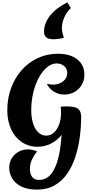

<svg xmlns="http://www.w3.org/2000/svg" viewBox="-20 -1255 785 1604"><path d="M560 -263Q543 -193 504 -140Q465 -87 411 -58Q357 -29 295 -29Q220 -29 162.5 -67.5Q105 -106 73 -175Q41 -244 41 -334Q41 -435 73 -520.5Q105 -606 162 -670.5Q219 -735 296.5 -770.5Q374 -806 464 -806Q566 -806 625.5 -759Q685 -712 685 -630Q685 -584 663 -546.5Q641 -509 603 -487Q565 -465 517 -465Q470 -465 430.5 -489.5Q391 -514 371 -555Q385 -552 398.5 -550Q412 -548 423 -548Q474 -548 508 -576Q542 -604 542 -645Q542 -680 516.5 -702.5Q491 -725 453 -725Q411 -725 373 -693.5Q335 -662 305 -607Q275 -552 258 -481.5Q241 -411 241 -334Q241 -271 256.5 -223Q272 -175 300.5 -148.5Q329 -122 366 -122Q402 -122 430 -147Q458 -172 474 -215.5Q490 -259 490 -314Q490 -343 487 -364ZM307 248Q376 248 418.5 183Q461 118 480 2.5Q499 -113 499 -263Q499 -289 495.5 -315Q492 -341 487 -364Q497 -365 513.5 -365.5Q530 -366 540 -366Q607 -366 632.5 -346Q658 -326 658 -280Q658 -196 646.5 -109.5Q635 -23 609.5 55.5Q584 134 541.5 195.5Q499 257 437 293Q375 329 290 329Q207 329 155.5 302Q104 275 80.5 233Q57 191 57 148Q57 102 78 67.5Q99 33 134.5 13Q170 -7 214 -7Q232 -7 251 -2.5Q270 2 290 10Q268 36 249 73.5Q230 111 230 159Q230 195 247.5 221.5Q265 248 307 248ZM514 -939Q495 -934 471 -930.5Q447 -927 426 -927Q406 -927 388 -932Q370 -937 359 -951.5Q348 -966 348 -992Q348 -1059 396.5 -1122.5Q445 -1186 542 -1235L572 -1188Q535 -1152 516 -1107.5Q497 -1063 497 -1018Q497 -998 502 -978Q507 -958 514 -939Z"/></svg>

Font: Merienda Black
Style: Regular
Weight: 900
Designer: Eduardo Rodriguez Tunni
Foundry: Eduardo Rodriguez Tunni
Version: Version 2.001